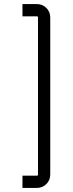

<svg xmlns="http://www.w3.org/2000/svg" viewBox="-20 -820 355 940"><path d="M161 -800H90V-740H161Q166 -740 166 -735V35Q166 40 161 40H90V100H161Q188 100 207 81Q226 62 226 35V-735Q226 -762 207 -781Q188 -800 161 -800Z"/></svg>

Font: Unageo
Style: Light
Weight: 300
Designer: Richard Sepsi
Foundry: Richard Sepsi
Version: Version 2.000